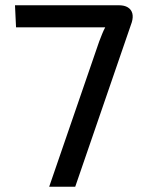

<svg xmlns="http://www.w3.org/2000/svg" viewBox="-20 -710 555 730"><path d="M432 -690Q453 -690 466 -682Q479 -674 483 -659.5Q487 -645 481 -625L266 0H167L357 -552Q363 -567 368 -580Q373 -593 380 -606H41L37 -690Z"/></svg>

Font: Exo 2 Medium
Style: Regular
Weight: 500
Designer: Natanael Gama
Foundry: Natanael Gama
Version: Version 2.010